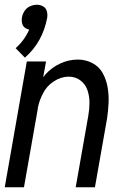

<svg xmlns="http://www.w3.org/2000/svg" viewBox="-24 -789 544 809"><path d="M81 -546 42 -586Q79 -619 99 -664Q92 -666 86 -669Q74 -675 70 -688Q66 -701 68.5 -715.5Q71 -730 79.5 -743Q88 -756 102.5 -762.5Q117 -769 131 -769Q145 -769 157 -762.5Q169 -756 173 -743Q177 -730 175 -715Q156 -612 81 -546ZM-4 0 89 -530H170L158 -464Q163 -469 167 -475Q194 -505 230 -521.5Q266 -538 304 -538Q337 -538 365.5 -523Q394 -508 409 -480.5Q424 -453 429.5 -421Q435 -389 433.5 -355.5Q432 -322 427 -289L376 0H295L348 -301Q353 -329 353 -356.5Q353 -384 344.5 -409Q336 -434 315 -450Q294 -466 266 -466Q233 -466 202.5 -446Q172 -426 157 -395Q142 -367 136 -337L135 -331V-329L77 0Z"/></svg>

Font: Iosevka SS08
Style: Italic
Weight: 400
Italic angle: -10°
Monospace: yes
Designer: Belleve Invis
Foundry: Belleve Invis
Version: 2.1.0; ttfautohint (v1.8.2)